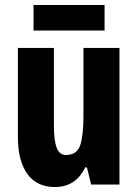

<svg xmlns="http://www.w3.org/2000/svg" viewBox="-20 -743 554 773"><path d="M461 -550V0H347L330 -69H323Q285 10 201 10Q128 10 90 -43Q52 -96 52 -192V-550H197V-237Q197 -178 208 -148.5Q219 -119 245 -119Q291 -119 303.5 -160Q316 -201 316 -274V-550ZM401 -723V-620H115V-723Z"/></svg>

Font: Noto Sans Hebrew ExtraCondensed ExtraBold
Style: Regular
Weight: 800
Width: 2
Designer: Monotype Design Team
Foundry: Monotype Imaging Inc.
Version: Version 2.004; ttfautohint (v1.8.4.7-5d5b)